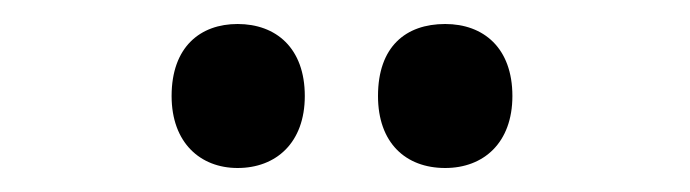

<svg xmlns="http://www.w3.org/2000/svg" viewBox="-20 -758 575 160"><path d="M123 -678C123 -639 147 -618 178 -618C210 -618 234 -639 234 -678C234 -718 210 -738 178 -738C147 -738 123 -719 123 -678ZM295 -678C295 -639 318 -618 351 -618C383 -618 407 -639 407 -678C407 -718 383 -738 351 -738C318 -738 295 -719 295 -678Z"/></svg>

Font: Noto Sans Sinhala UI Condensed SemiBold
Style: Regular
Weight: 600
Width: 3
Designer: Jelle Bosma - Monotype Design Team
Foundry: Monotype Imaging Inc.
Version: Version 2.006